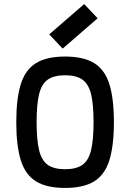

<svg xmlns="http://www.w3.org/2000/svg" viewBox="-20 -910 640 944"><path d="M300 14Q210 14 157.5 -18Q105 -50 82.5 -121.5Q60 -193 60 -309Q60 -426 82.5 -497Q105 -568 157.5 -600Q210 -632 300 -632Q390 -632 442.5 -600Q495 -568 517.5 -497Q540 -426 540 -309Q540 -193 517.5 -121.5Q495 -50 442.5 -18Q390 14 300 14ZM300 -78Q354 -78 384.5 -99Q415 -120 427.5 -170.5Q440 -221 440 -309Q440 -398 427.5 -448Q415 -498 384.5 -519Q354 -540 300 -540Q246 -540 215.5 -519Q185 -498 172.5 -448Q160 -398 160 -309Q160 -221 172.5 -170.5Q185 -120 215.5 -99Q246 -78 300 -78ZM288 -671 222 -741 394 -890 460 -820Z"/></svg>

Font: Victor Mono
Style: Bold
Weight: 700
Monospace: yes
Designer: Rune Bjørnerås
Version: Version 1.561;gftools[0.9.30]